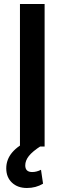

<svg xmlns="http://www.w3.org/2000/svg" viewBox="-20 -731 322 958"><path d="M11.2 0ZM202.6 0H79.6V-710.9H202.6ZM184.6 -2.9Q142.1 24.4 124 47.4Q106 70.3 106 94.2Q106 127.4 140.6 127.4Q162.1 127.4 184.6 116.2L194.8 185.5Q159.2 207 114.3 207Q67.9 207 39.6 180.2Q11.2 153.3 11.2 108.9Q11.2 20.5 130.4 -32.2Z"/></svg>

Font: Roboto Medium
Style: Regular
Weight: 500
Designer: Google
Version: Version 2.134; 2016; ttfautohint (v1.6)